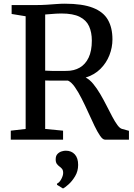

<svg xmlns="http://www.w3.org/2000/svg" viewBox="-20 -771 738 1060"><path d="M39.5 0V-49.6L121.6 -59.1V-681.2L44.2 -693.9V-743H174.8Q209.6 -743 238.2 -744.9Q266.8 -746.9 291.3 -748.7Q315.7 -750.6 338 -750.6Q435.3 -750.6 493 -728Q550.7 -705.5 575.7 -661.7Q600.8 -617.9 600.8 -553.7Q600.8 -508.6 583.9 -465.8Q567 -423 534.2 -390.4Q501.3 -357.8 453.1 -342.9Q475 -331.8 494.9 -307.6Q514.8 -283.4 533.2 -252.2Q551.5 -221 568 -188.5Q584.6 -156 599.5 -127.6Q614.4 -99.3 628 -80.8Q641.7 -62.3 653.7 -59.3L691.9 -48.8V0H559.7Q547.2 0 532.6 -21.2Q518 -42.4 501.5 -76.6Q485.1 -110.8 467.3 -150.2Q449.6 -189.6 430.9 -226.4Q412.2 -263.3 393.3 -290.4Q374.4 -317.5 355.4 -326Q344.5 -326 326.4 -326Q308.4 -326 288.8 -326Q269.3 -326 253.1 -326.1Q236.8 -326.3 229.4 -326.7V-59.1L328.2 -49.6V0ZM347.5 -379.6Q389 -379.6 420.4 -397.8Q451.8 -416 469.4 -453.1Q487 -490.3 487 -547Q487 -592.2 471.9 -625.8Q456.8 -659.4 420.1 -678Q383.5 -696.5 318.7 -696.5Q304.7 -696.5 289.6 -695.6Q274.5 -694.7 259.2 -693.3Q243.9 -692 229.4 -691V-381Q244 -379.9 267.8 -379.5Q291.6 -379.2 314.2 -379.4Q336.8 -379.6 347.5 -379.6ZM411.4 139.7Q411.3 174.3 394.6 202Q378 229.7 358.1 247.2Q338.3 264.7 328.6 269.3H327.3L295 249.6L294.4 243.1Q308.7 236.4 318.7 217.2Q328.7 197.9 328.7 183.7Q328.7 168.4 322 160.7Q315.2 152.9 307.9 147.9Q300.2 142.4 293.8 133.7Q287.4 125.1 287.4 108.7Q287.4 89.5 297.3 79.1Q307.2 68.8 320 64.9Q332.9 61 341.2 61H343.6Q374.4 61 393 81.3Q411.6 101.7 411.4 139.7Z"/></svg>

Font: Merriweather Light
Style: Regular
Weight: 300
Designer: Eben Sorkin
Foundry: Eben Sorkin
Version: Version 2.100